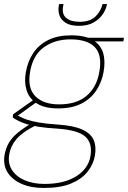

<svg xmlns="http://www.w3.org/2000/svg" viewBox="-52 -699 634 951"><path d="M165 232Q101 232 54.5 211.5Q8 191 -15 154Q-38 117 -29 66Q-23 35 -9 10Q5 -15 32.5 -38.5Q60 -62 105 -89L125 -78Q58 -44 29.5 -10Q1 24 -6 64Q-14 108 6.5 141.5Q27 175 69.5 193.5Q112 212 169 212Q265 212 325 174.5Q385 137 396 75Q407 11 371 -22Q335 -55 230 -62Q179 -65 143.5 -70.5Q108 -76 83 -83.5Q58 -91 41 -99.5Q24 -108 11 -117L13 -133L115 -205L136 -198L26 -119L22 -133Q35 -128 48.5 -120.5Q62 -113 82.5 -106Q103 -99 139 -92.5Q175 -86 234 -82Q312 -77 355 -57.5Q398 -38 412 -5.5Q426 27 418 72Q411 114 382 151Q353 188 300 210Q247 232 165 232ZM236 -162Q170 -162 131.5 -186Q93 -210 80 -251Q67 -292 76 -342Q86 -397 113.5 -437.5Q141 -478 187.5 -501Q234 -524 300 -524Q369 -524 407.5 -501Q446 -478 458.5 -437.5Q471 -397 461 -342Q452 -292 425 -251Q398 -210 351.5 -186Q305 -162 236 -162ZM241 -182Q327 -182 377 -224.5Q427 -267 440 -343Q455 -426 418 -465Q381 -504 297 -504Q220 -504 165.5 -465Q111 -426 97 -343Q83 -263 123 -222.5Q163 -182 241 -182ZM388 -494 382 -512H562L559 -494ZM339 -571Q296 -571 272.5 -586.5Q249 -602 242 -624.5Q235 -647 239 -669L241 -679H263Q251 -634 273.5 -612.5Q296 -591 343 -591Q392 -591 419 -615.5Q446 -640 456 -679H478L476 -670Q471 -648 454.5 -625Q438 -602 409.5 -586.5Q381 -571 339 -571Z"/></svg>

Font: DM Sans 12pt Thin
Style: Italic
Weight: 250
Italic angle: -10°
Version: Version 4.004;gftools[0.9.30]